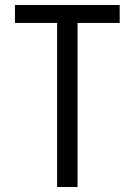

<svg xmlns="http://www.w3.org/2000/svg" viewBox="-20 -750 540 770"><path d="M209 0V-658H40V-730H460V-658H291V0Z"/></svg>

Font: M PLUS 1 Code
Style: Regular
Weight: 400
Designer: Coji Morishita
Foundry: UNDERFOREST DESIGN
Version: Version 1.005